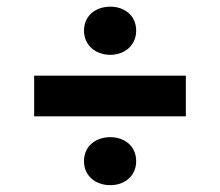

<svg xmlns="http://www.w3.org/2000/svg" viewBox="-20 -622 660 576"><path d="M311 -66.5C353.5 -66.5 388.5 -93.5 388.5 -138.5C388.5 -184 353.5 -210.5 311 -210.5C267.5 -210.5 232 -184 232 -138.5C232 -93.5 267.5 -66.5 311 -66.5ZM311 -457.5C353.5 -457.5 388.5 -485.5 388.5 -530C388.5 -575.5 353.5 -602 311 -602C267.5 -602 232 -575.5 232 -530C232 -485.5 267.5 -457.5 311 -457.5ZM82.5 -273H537.5V-395H82.5Z"/></svg>

Font: Monaspace Krypton
Style: Bold
Weight: 700
Designer: Riley Cran & the Lettermatic Team
Foundry: Lettermatic
Version: Version 1.200 (Monaspace Krypton)